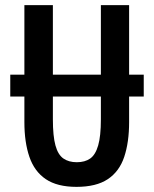

<svg xmlns="http://www.w3.org/2000/svg" viewBox="-20 -713 600 748"><path d="M278 15Q203 15 158.5 -15Q114 -45 94.5 -102Q75 -159 75 -237V-337H20V-422H75V-693H186V-422H373V-693H483V-422H540V-337H483V-237Q483 -159 464 -102Q445 -45 400 -15Q355 15 278 15ZM279 -81Q311 -81 331.5 -95.5Q352 -110 362.5 -146.5Q373 -183 373 -248V-337H186V-248Q186 -183 196 -146.5Q206 -110 227 -95.5Q248 -81 279 -81Z"/></svg>

Font: Ubuntu Sans Mono Medium
Style: Regular
Weight: 500
Monospace: yes
Designer: Dalton Maag Ltd
Foundry: Dalton Maag Ltd
Version: Version 1.006